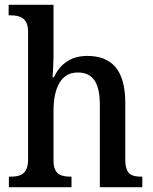

<svg xmlns="http://www.w3.org/2000/svg" viewBox="-20 -780 638 800"><path d="M17 0H278V-44H275C235 -44 203 -52 203 -111V-318C203 -412 233 -478 304 -478C372 -478 396 -428 396 -342V0H573V-44H570C528 -44 502 -53 502 -116V-351C502 -488 446 -547 344 -547C276 -547 232 -515 204 -458H199C199 -462 203 -512 203 -550V-760H16V-716H25C60 -716 97 -707 97 -649V-116C97 -53 64 -44 23 -44H17Z"/></svg>

Font: Noto Serif Tamil SemiCondensed Medium
Style: Regular
Weight: 500
Width: 4
Designer: Indian Type Foundry, Tom Grace, and the Monotype Design Team
Foundry: Monotype Imaging Inc.
Version: Version 2.004